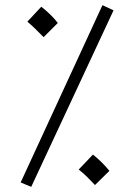

<svg xmlns="http://www.w3.org/2000/svg" viewBox="-20 -707 510 744"><path d="M101 17 60 0 377 -687 420 -667ZM149 -563Q130 -582 117 -595Q104 -608 86 -623L140 -681Q158 -667 175 -650.5Q192 -634 204 -618ZM348 10Q330 -9 317 -22Q304 -35 285 -50L340 -108Q358 -94 374.5 -77.5Q391 -61 404 -45Z"/></svg>

Font: Noto Sans Arabic UI SmCn Lt
Style: Regular
Weight: 300
Width: 4
Designer: Monotype Design Team, Nadine Chahine and Nizar Qandah
Foundry: Monotype Imaging Inc.
Version: Version 2.010; ttfautohint (v1.8.4.7-5d5b)